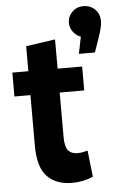

<svg xmlns="http://www.w3.org/2000/svg" viewBox="-56 -845 558 896"><g transform="rotate(-5 222.5 -396.5)"><path d="M12 -413V-525H87V-642L224 -662V-525H339V-413H224V-205Q224 -159 239 -141.5Q254 -124 282 -124Q303 -124 330 -132L344 -8Q323 1 297.5 6.5Q272 12 246 12Q171 12 129 -31.5Q87 -75 87 -175V-413ZM445 -729Q445 -701 426 -648L404 -585H329L345 -664Q322 -673 308.5 -692Q295 -711 295 -733Q295 -762 316 -783.5Q337 -805 369 -805Q402 -805 423.5 -783.5Q445 -762 445 -729Z"/></g></svg>

Font: Radio Canada Condensed
Style: Bold
Weight: 700
Width: 3
Designer: Charles Daoud, Etienne Aubert Bonn, Alexandre Saumier Demers, Jacques Le Bailly
Foundry: Radio-Canada
Version: Version 2.104; ttfautohint (v1.8.4.7-5d5b);gftools[0.9.28.de